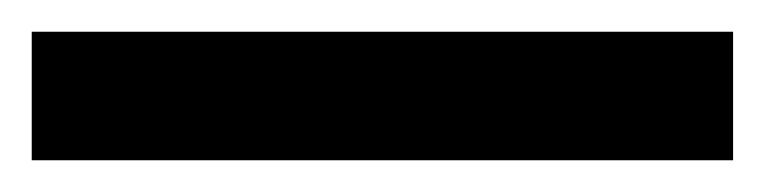

<svg xmlns="http://www.w3.org/2000/svg" viewBox="-20 -20 482 121"><path d="M442 0V81H0V0Z"/></svg>

Font: Exo 2 SemiBold
Style: Regular
Weight: 600
Designer: Natanael Gama
Foundry: Natanael Gama
Version: Version 2.010